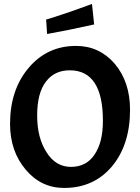

<svg xmlns="http://www.w3.org/2000/svg" viewBox="-20 -930 701 961"><path d="M360.4 -700.2Q477.5 -700.2 554.7 -610.4Q630.9 -519.5 630.9 -380.9Q630.9 -205.1 540 -96.7Q449.2 10.7 300.8 10.7Q185.5 10.7 108.4 -81.1Q30.3 -173.8 30.3 -309.6Q30.3 -480.5 123 -589.8Q215.8 -700.2 360.4 -700.2ZM495.1 -325.2Q495.1 -578.1 329.1 -578.1Q252.9 -578.1 210 -521.5Q166 -464.8 166 -351.6Q166 -240.2 212.9 -168Q258.8 -94.7 335 -94.7Q412.1 -94.7 453.1 -156.2Q495.1 -217.8 495.1 -325.2ZM440.4 -910.2Q442.4 -884.8 451.2 -807.6Q320.3 -778.3 215.8 -759.8Q213.9 -784.2 210.9 -832Q296.9 -857.4 440.4 -910.2Z"/></svg>

Font: Acme Polish
Style: Regular
Weight: 400
Designer: Juan Pablo del Peral
Version: Version 1.002